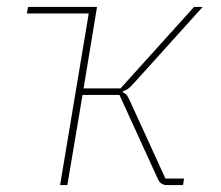

<svg xmlns="http://www.w3.org/2000/svg" viewBox="-20 -536 640 556"><path d="M237 -497H58L61 -516H261L222 -280H329L542 -516H567L373 -301Q358 -284 351 -279Q344 -274 336 -272L335 -269Q341 -267 345.5 -262.5Q350 -258 358 -240L459 -19H513L510 0H463Q445 0 437 -18L326 -261H219L175 0H154Z"/></svg>

Font: IBM Plex Mono Thin
Style: Italic
Weight: 100
Italic angle: -9°
Monospace: yes
Designer: Mike Abbink, Paul van der Laan, Pieter van Rosmalen
Foundry: Bold Monday
Version: Version 2.3